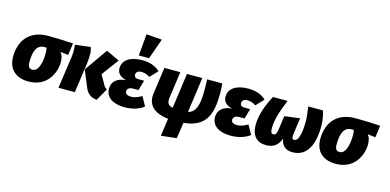

<svg xmlns="http://www.w3.org/2000/svg" viewBox="-91 -1413 4464 2200"><g transform="rotate(15 2140.5 -313.0)"><path d="M255 20C482 20 558 -169 558 -289C558 -343 546 -377 524 -403L618 -392L637 -534C534 -539 447 -544 344 -544C80 -544 13 -354 13 -211C13 -61 107 20 255 20ZM264 -122C228 -122 210 -144 210 -199C210 -335 246 -410 333 -409H356C361 -397 364 -378 364 -346C364 -280 352 -122 264 -122Z M1066 20 1149 -125C1131 -134 1123 -140 1113 -157L1044 -278L1193 -480L1035 -554L844 -281L926 -84C955 -13 1005 14 1066 20ZM608 0H802L851 -348C866 -458 859 -509 844 -547L662 -525C667 -496 669 -443 664 -398Z M1424 -853 1401 -596H1523L1609 -839ZM1395 20C1485 20 1569 -5 1622 -49L1562 -157C1511 -129 1476 -116 1439 -116C1389 -116 1367 -134 1367 -160C1367 -192 1389 -212 1442 -212H1500L1535 -332H1465C1430 -332 1416 -351 1416 -372C1416 -404 1442 -422 1479 -422C1517 -422 1548 -411 1580 -389L1666 -479C1611 -534 1534 -554 1456 -554C1317 -554 1225 -498 1225 -397C1225 -338 1264 -300 1335 -284C1232 -278 1169 -227 1169 -142C1169 -33 1265 20 1395 20Z M2414 -418C2414 -461 2411 -499 2408 -534H2228C2229 -511 2231 -475 2231 -435C2231 -318 2233 -142 2113 -117L2171 -534H1989L1931 -117C1873 -128 1859 -164 1866 -217L1910 -534H1721L1677 -219C1659 -88 1735 -1 1913 18L1883 227L2067 207L2095 18C2361 -8 2414 -170 2414 -418Z M2653 20C2743 20 2827 -5 2880 -49L2820 -157C2769 -129 2734 -116 2697 -116C2647 -116 2625 -134 2625 -160C2625 -192 2647 -212 2700 -212H2758L2793 -332H2723C2688 -332 2674 -351 2674 -372C2674 -404 2700 -422 2737 -422C2775 -422 2806 -411 2838 -389L2924 -479C2869 -534 2792 -554 2714 -554C2575 -554 2483 -498 2483 -397C2483 -338 2522 -300 2593 -284C2490 -278 2427 -227 2427 -142C2427 -33 2523 20 2653 20Z M3074 20C3151 20 3211 -11 3245 -103C3258 -14 3314 20 3388 20C3579 20 3631 -172 3631 -350C3631 -420 3619 -480 3602 -534H3428C3436 -475 3445 -413 3445 -351C3445 -289 3435 -122 3372 -122C3340 -122 3342 -147 3347 -195L3373 -379L3191 -355L3168 -191C3160 -132 3144 -122 3122 -122C3102 -122 3089 -139 3089 -187C3089 -290 3129 -403 3183 -534H3009C2945 -414 2900 -288 2900 -178C2900 -43 2967 20 3074 20Z M3899 20C4126 20 4202 -169 4202 -289C4202 -343 4190 -377 4168 -403L4262 -392L4281 -534C4178 -539 4091 -544 3988 -544C3724 -544 3657 -354 3657 -211C3657 -61 3751 20 3899 20ZM3908 -122C3872 -122 3854 -144 3854 -199C3854 -335 3890 -410 3977 -409H4000C4005 -397 4008 -378 4008 -346C4008 -280 3996 -122 3908 -122Z"/></g></svg>

Font: Fira Sans Heavy
Style: Italic
Weight: 900
Italic angle: -8°
Designer: bBox Type GmbH & Carrois Corporate GbR & Edenspiekermann AG
Foundry: bBox Type GmbH & Carrois Corporate GbR & Edenspiekermann AG
Version: Version 4.301;PS 004.301;hotconv 1.0.88;makeotf.lib2.5.64775